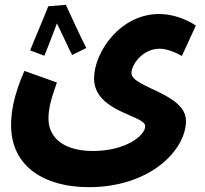

<svg xmlns="http://www.w3.org/2000/svg" viewBox="-20 -545 851 796"><path d="M253 -525 180 -519C165 -479 116 -365 105 -336L164 -314C171 -331 197 -396 216 -448C238 -404 266 -341 279 -317L338 -346C315 -389 272 -485 253 -525ZM26 -26C26 149 169 231 348 231C603 231 751 77 751 -44C751 -158 525 -182 525 -242C525 -278 572 -343 642 -343C671 -343 708 -328 734 -313L792 -439C753 -465 697 -487 640 -487C478 -487 370 -328 370 -220C370 -80 582 -68 582 -22C582 18 500 81 365 81C247 81 181 28 181 -53C181 -93 190 -131 216 -203L81 -251C34 -143 26 -75 26 -26Z"/></svg>

Font: Noto Sans Arabic UI SmCn XBd
Style: Regular
Weight: 800
Width: 4
Designer: Monotype Design Team, Nadine Chahine and Nizar Qandah
Foundry: Monotype Imaging Inc.
Version: Version 2.010